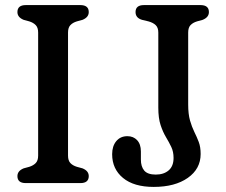

<svg xmlns="http://www.w3.org/2000/svg" viewBox="-20 -720 890 755"><path d="M247.5 -108Q247.5 -88.5 256.8 -78.8Q266 -69 282.5 -64L304.5 -58Q329 -48 329 -27.5Q329 0 296 0H81.5Q48.5 0 48.5 -27.5Q48.5 -48 73 -58L95 -64Q111 -69 120.5 -78.8Q130 -88.5 130 -108V-592Q130 -611.5 120.5 -621.2Q111 -631 95 -636L73 -642Q48.5 -652 48.5 -672.5Q48.5 -700 81.5 -700H296Q329 -700 329 -672.5Q329 -652 304.5 -642L282.5 -636Q266 -631 256.8 -621.2Q247.5 -611.5 247.5 -592ZM769 -114.5Q769 -56 718.5 -20.5Q668 15 584.5 15Q506.5 15 463.8 -20.2Q421 -55.5 421 -113.5Q421 -145.5 437.2 -165Q453.5 -184.5 481 -184.5Q504.5 -184.5 519.2 -168.8Q534 -153 534 -124.5V-92.5Q534 -65 547.2 -49.2Q560.5 -33.5 592.5 -33.5Q624 -33.5 643.2 -50Q662.5 -66.5 662.5 -99Q662.5 -123.5 653.5 -142.2Q644.5 -161 632.5 -181Q620.5 -201 611.5 -228.2Q602.5 -255.5 602.5 -297V-592Q602.5 -611.5 592.2 -621.2Q582 -631 563.5 -636L538.5 -642Q513 -649.5 513 -672.5Q513 -700 546 -700H768.5Q801.5 -700 801.5 -672.5Q801.5 -652 777 -642L755 -636Q738.5 -631 729.2 -621.2Q720 -611.5 720 -592V-309Q720 -271.5 727.2 -246.2Q734.5 -221 744.2 -201.2Q754 -181.5 761.5 -161.8Q769 -142 769 -114.5Z"/></svg>

Font: Fraunces 9pt SuperSoft
Style: Regular
Weight: 400
Version: Version 1.000;[b76b70a41]